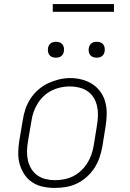

<svg xmlns="http://www.w3.org/2000/svg" viewBox="-20 -914 640 942"><path d="M248 8Q219 8 190.5 2Q162 -4 138.5 -19.5Q115 -35 99.5 -58.5Q84 -82 76.5 -109Q69 -136 69.5 -166Q70 -196 75 -226L92 -326Q96 -353 105 -379.5Q114 -406 130 -430.5Q146 -455 168.5 -474.5Q191 -494 217 -506Q243 -518 270 -524.5Q297 -531 325 -531Q354 -531 382.5 -523.5Q411 -516 434.5 -500.5Q458 -485 474 -462Q490 -439 497 -411.5Q504 -384 503.5 -354Q503 -324 498 -294L482 -194Q477 -167 468 -140.5Q459 -114 443 -89.5Q427 -65 405 -45.5Q383 -26 357 -13.5Q331 -1 303 3.5Q275 8 248 8ZM249 -30Q272 -30 295 -34.5Q318 -39 339 -49.5Q360 -60 378 -77Q396 -94 408.5 -114Q421 -134 428.5 -156Q436 -178 440 -201L456 -301Q460 -324 460.5 -348Q461 -372 456 -394Q451 -416 439.5 -435Q428 -454 409.5 -466.5Q391 -479 368.5 -484.5Q346 -490 322 -490Q299 -490 276.5 -485Q254 -480 233 -469.5Q212 -459 194.5 -442.5Q177 -426 164.5 -405.5Q152 -385 144.5 -363.5Q137 -342 134 -319L117 -219Q113 -196 112.5 -172.5Q112 -149 117 -127Q122 -105 133.5 -86Q145 -67 163 -54Q181 -41 203.5 -35.5Q226 -30 249 -30ZM455 -631Q445 -631 436.5 -634Q428 -637 422.5 -644Q417 -651 415.5 -660.5Q414 -670 416 -680Q417 -686 420.5 -692Q424 -698 429.5 -702Q435 -706 441.5 -707.5Q448 -709 455 -709Q464 -709 472.5 -706Q481 -703 486.5 -696Q492 -689 493.5 -679.5Q495 -670 493 -660Q492 -654 488.5 -648Q485 -642 479.5 -638Q474 -634 467.5 -632.5Q461 -631 455 -631ZM255 -631Q245 -631 236.5 -634Q228 -637 222.5 -644Q217 -651 215.5 -660.5Q214 -670 216 -680Q217 -686 220.5 -692Q224 -698 229.5 -702Q235 -706 241.5 -707.5Q248 -709 255 -709Q264 -709 272.5 -706Q281 -703 286.5 -696Q292 -689 293.5 -679.5Q295 -670 293 -660Q292 -654 288.5 -648Q285 -642 279.5 -638Q274 -634 267.5 -632.5Q261 -631 255 -631ZM539 -856H239V-894H539Z"/></svg>

Font: Iosevka Etoile XLtObl
Style: Regular
Weight: 200
Italic angle: -9°
Designer: Belleve Invis
Foundry: Belleve Invis
Version: Version 15.5.2; ttfautohint (v1.8.4)